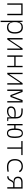

<svg xmlns="http://www.w3.org/2000/svg" viewBox="2826 -3394 792 6485"><g transform="rotate(90 3222.5 -151.0)"><path d="M446.3 0H492.2V-517.6H93.8V0H139.6V-473.6H446.3Z M679.7 224.6H725.6V-122.1H730C746.6 -40.5 801.8 9.8 906.7 9.8C1042.5 9.8 1113.3 -80.6 1113.3 -253.9C1113.3 -433.6 1041.5 -527.3 903.8 -527.3C805.7 -527.3 745.6 -484.4 729.5 -401.4H725.1L715.8 -517.6H679.7ZM725.6 -255.9V-261.2C725.6 -406.7 784.7 -482.4 897.9 -482.4C1008.8 -482.4 1066.4 -404.3 1066.4 -253.9C1066.4 -110.4 1008.3 -35.2 897 -35.2C784.2 -35.2 725.6 -110.8 725.6 -255.9Z M1265.6 0H1314L1608.4 -439.5H1618.2V0H1664.1V-517.6H1615.7L1321.3 -78.1H1311.5V-517.6H1265.6Z M2204.1 0H2250V-517.6H2204.1V-280.8H1897.5V-517.6H1851.6V0H1897.5V-236.8H2204.1Z M2437.5 0H2485.8L2780.3 -439.5H2790V0H2835.9V-517.6H2787.6L2493.2 -78.1H2483.4V-517.6H2437.5Z M3004.4 0H3050.3V-473.6H3053.2L3191.9 -107.4H3253.9L3392.1 -473.6H3395V0H3440.9V-517.6H3360.8L3224.6 -151.4H3220.7L3084.5 -517.6H3004.4Z M3944.3 4.9 4069.3 0V-30.8L3980 -37.1V-291.5C3980 -449.7 3908.2 -518.6 3740.2 -521L3647.5 -522.5L3637.7 -477.5L3740.2 -476.1C3875.5 -474.1 3933.1 -421.9 3933.1 -297.9V-276.9C3897 -283.2 3848.6 -286.1 3797.9 -286.1C3648.4 -286.1 3574.2 -232.4 3574.2 -124C3574.2 -39.1 3632.3 9.8 3734.4 9.8C3838.4 9.8 3919.4 -41 3933.6 -109.4H3939.5ZM3933.1 -236.8V-181.2C3933.1 -98.1 3847.7 -35.2 3734.4 -35.2C3662.6 -35.2 3621.1 -68.4 3621.1 -127.4C3621.1 -205.1 3678.7 -243.7 3795.4 -243.7C3839.8 -243.7 3892.1 -243.7 3933.1 -236.8Z M4479 9.8C4591.3 9.8 4638.7 -68.8 4638.7 -253.9C4638.7 -445.8 4591.3 -527.3 4479 -527.3C4371.6 -527.3 4323.7 -453.1 4319.8 -279.3H4212.9V-517.6H4167V0H4212.9V-235.4H4319.3C4322.8 -63.5 4370.6 9.8 4479 9.8ZM4479 -27.3C4400.4 -27.3 4366.2 -94.7 4366.2 -253.9C4366.2 -419.9 4400.4 -490.2 4479 -490.2C4557.6 -490.2 4591.8 -419.9 4591.8 -253.9C4591.8 -94.7 4557.6 -27.3 4479 -27.3Z M4957.5 0H5003.4V-473.6H5217.8V-517.6H4743.2V-473.6H4957.5Z M5616.2 9.8C5669.9 9.8 5727.1 6.3 5780.3 -7.3L5774.4 -51.8C5724.1 -41.5 5671.4 -35.2 5618.2 -35.2C5473.6 -35.2 5398.4 -113.8 5398.4 -264.6C5398.4 -403.8 5472.2 -482.4 5598.6 -482.4C5664.1 -482.4 5721.7 -460 5756.8 -394L5797.4 -419.9C5768.6 -488.3 5697.3 -527.3 5602.5 -527.3C5441.4 -527.3 5351.6 -428.7 5351.6 -259.8C5351.6 -82.5 5442.4 9.8 5616.2 9.8Z M6092.3 -214.8H6142.6V-210.4C6110.8 -210.4 6087.9 -192.4 6065.9 -150.4L6044.4 -109.4C6020 -62.5 5987.8 -42.5 5937 -42.5H5932.6V2.4H5941.9C6010.3 2.4 6048.8 -23.9 6087.4 -96.2L6108.4 -135.7C6133.3 -182.6 6156.2 -200.2 6197.3 -200.2H6303.2V0H6349.1V-517.6H6131.3C6013.7 -517.6 5946.8 -460.9 5946.8 -361.8C5946.8 -268.6 5999.5 -214.8 6092.3 -214.8ZM6303.2 -244.1H6131.3C6043.5 -244.1 5993.7 -284.7 5993.7 -356.4C5993.7 -431.2 6043.5 -473.6 6131.3 -473.6H6303.2Z"/></g></svg>

Font: Cascadia Code PL ExtraLight
Style: Regular
Weight: 200
Monospace: yes
Designer: Aaron Bell
Foundry: Saja Typeworks
Version: Version 2404.023